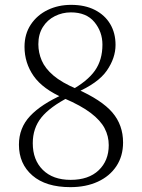

<svg xmlns="http://www.w3.org/2000/svg" viewBox="-20 -757 584 791"><path d="M270 14Q169 14 113.5 -34Q58 -82 58 -161Q58 -230 104 -279Q150 -328 240 -368V-373L266 -358Q186 -317 150.5 -273Q115 -229 115 -167Q115 -98 156.5 -57Q198 -16 271 -16Q345 -16 386.5 -55.5Q428 -95 428 -159Q428 -196 411 -228.5Q394 -261 354 -291.5Q314 -322 244 -352Q156 -390 118.5 -444Q81 -498 81 -564Q81 -617 107 -656Q133 -695 176.5 -716Q220 -737 273 -737Q330 -737 371 -716Q412 -695 434 -658Q456 -621 456 -572Q456 -518 420 -466Q384 -414 291 -374V-369L269 -383Q340 -422 371 -466Q402 -510 402 -573Q402 -626 369 -666Q336 -706 272 -706Q237 -706 206 -690.5Q175 -675 156.5 -645.5Q138 -616 138 -575Q138 -540 152 -507.5Q166 -475 200 -446Q234 -417 295 -391Q399 -345 443 -293.5Q487 -242 487 -170Q487 -114 459.5 -72.5Q432 -31 383 -8.5Q334 14 270 14Z"/></svg>

Font: Noto Serif JP ExtraLight ExtraLight
Style: Regular
Weight: 250
Version: Version 2.003-H1;hotconv 1.1.1;makeotfexe 2.6.0